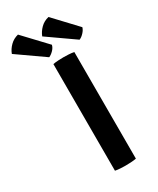

<svg xmlns="http://www.w3.org/2000/svg" viewBox="-318 -991 876 1065"><g transform="rotate(-30 120.5 -459.0)"><path d="M85.5 -683Q100.5 -686 119.8 -687Q139 -688 152 -688Q166.5 -688 184.8 -687Q203 -686 219.5 -683V0Q203 3 184.8 4Q166.5 5 152 5Q139 5 119.8 4Q100.5 3 85.5 0ZM-3 -923 132 -780Q128 -763 113.5 -748.2Q99 -733.5 84.5 -727.5L-86 -847Q-76.5 -873 -55 -894.2Q-33.5 -915.5 -3 -923ZM192.5 -923 327 -780Q322.5 -764 308.2 -748.8Q294 -733.5 279 -727.5L108.5 -847Q118.5 -873 139.8 -894.2Q161 -915.5 192.5 -923Z"/></g></svg>

Font: Signika SemiBold
Style: Regular
Weight: 600
Designer: Anna Giedry
Foundry: Anna Giedry
Version: Version 2.001